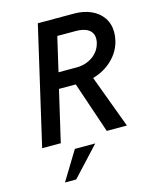

<svg xmlns="http://www.w3.org/2000/svg" viewBox="-132 -778 877 1089"><g transform="rotate(-15 306.5 -234.0)"><path d="M196.8 -689.9H409.2Q464.4 -689.9 508.3 -670.7Q552.2 -651.4 577.1 -615Q602.1 -578.6 602.1 -528.8Q602.1 -506.3 596.2 -480.5Q581.5 -418.9 533.7 -373Q485.8 -327.1 419.4 -309.1L534.7 1H416.5L314.9 -299.3H216.3L146.5 1H37.1ZM351.6 -391.1Q404.3 -393.6 442.6 -422.4Q481 -451.2 491.7 -498.5Q494.1 -508.3 494.1 -520.5Q494.1 -554.7 468 -573.2Q441.9 -591.8 393.6 -591.8H284.7L238.3 -391.1ZM111.8 222.2 215.3 52.7H335L177.7 222.2Z"/></g></svg>

Font: Acari Sans SemiBold
Style: Italic
Weight: 600
Italic angle: -13°
Designer: Alfredo Marco Pradil and Stefan Peev
Foundry: Hanken Design Co.
Version: Version 1.045;January 11, 2019;FontCreator 11.5.0.2425 64-bi